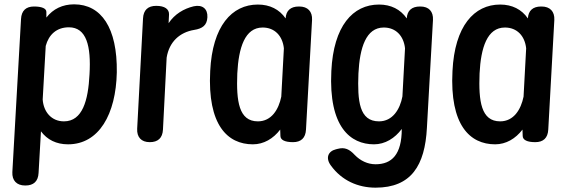

<svg xmlns="http://www.w3.org/2000/svg" viewBox="-20 -618 2627 886"><path d="M158 180 169 -12C198 27 240 48 294 48C437 48 515 -91 519 -284C522 -490 447 -598 322 -598C269 -598 225 -577 194 -537V-563C194 -579 173 -588 137 -588C100 -588 79 -569 77 -530L37 176C35 215 57 238 96 238H97C135 238 156 219 158 180ZM177 -159 191 -406C205 -458 241 -492 298 -492C379 -492 401 -406 393 -274C387 -155 361 -58 275 -58C218 -58 181 -101 177 -159Z M732 -20 749 -352C761 -426 810 -469 876 -480C914 -486 935 -501 937 -538V-539C939 -576 915 -598 874 -589C828 -578 786 -553 758 -511L760 -551C761 -576 740 -591 701 -591C663 -591 642 -572 640 -533L613 -24C611 15 632 38 671 38C709 38 730 19 732 -20Z M1392 -20 1420 -526C1422 -565 1400 -588 1361 -588H1359C1321 -588 1300 -569 1298 -533C1269 -575 1225 -597 1170 -597C1050 -597 960 -498 950 -290C937 -41 1030 48 1147 48C1197 48 1241 22 1273 -20L1274 9C1274 28 1295 38 1332 38C1369 38 1390 19 1392 -20ZM1075 -279C1081 -398 1110 -491 1192 -491C1248 -491 1284 -452 1290 -395L1278 -172C1266 -113 1233 -58 1170 -58C1082 -58 1070 -151 1075 -279Z M1507 146C1557 215 1632 248 1713 248C1878 248 1941 145 1950 -28L1978 -526C1980 -565 1959 -588 1920 -588H1918C1880 -588 1859 -569 1857 -533C1828 -575 1784 -597 1729 -597C1608 -597 1519 -498 1509 -290C1496 -32 1597 48 1706 48C1757 48 1802 20 1834 -23C1834 95 1788 140 1713 140C1677 140 1643 124 1617 97C1593 71 1571 60 1538 69L1530 71C1494 80 1481 111 1507 146ZM1634 -279C1640 -398 1669 -491 1751 -491C1807 -491 1843 -452 1849 -395L1837 -173C1826 -114 1792 -58 1729 -58C1638 -58 1629 -151 1634 -279Z M2510 -20 2538 -526C2540 -565 2518 -588 2479 -588H2477C2439 -588 2418 -569 2416 -533C2387 -575 2343 -597 2288 -597C2168 -597 2078 -498 2068 -290C2055 -41 2148 48 2265 48C2315 48 2359 22 2391 -20L2392 9C2392 28 2413 38 2450 38C2487 38 2508 19 2510 -20ZM2193 -279C2199 -398 2228 -491 2310 -491C2366 -491 2402 -452 2408 -395L2396 -172C2384 -113 2351 -58 2288 -58C2200 -58 2188 -151 2193 -279Z"/></svg>

Font: 寒蝉团圆体 Round
Style: Regular
Weight: 500
Designer: 寒蝉字型
Version: Version 2.700;Glyphs 3.1.1 (3135)